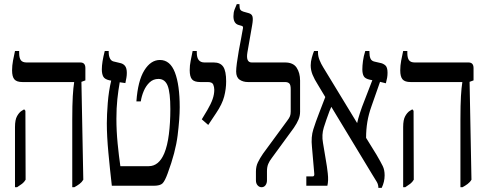

<svg xmlns="http://www.w3.org/2000/svg" viewBox="-20 -892 2343 922"><path d="M327 7V-319Q327 -388 329.5 -430Q332 -472 336 -496V-498H88Q60 -498 49 -511Q38 -524 38 -554Q38 -577 42.5 -601Q47 -625 52 -647H72V-638Q72 -614 80 -603Q88 -592 108 -592H366Q390 -592 390 -565V-506L371 -499L380 -29Q373 -17 361.5 -8.5Q350 0 337 7ZM52 7V-282Q52 -317 62 -334.5Q72 -352 83 -359L96 -367L102 -360L103 -29Q96 -17 86 -9.5Q76 -2 62 7Z M517 0Q508 -78 500.5 -158.5Q493 -239 493 -300Q493 -340 497.5 -397.5Q502 -455 514 -505L507 -506Q483 -511 476 -524Q469 -537 469 -559Q469 -576 472.5 -598Q476 -620 483 -647H502V-641Q502 -623 508.5 -610.5Q515 -598 529 -596L554 -590Q571 -587 580 -576Q589 -565 589 -542Q589 -530 587 -518.5Q585 -507 582 -493L555 -497Q548 -458 543.5 -415.5Q539 -373 539 -322Q539 -263 545 -202Q551 -141 558 -94H694Q743 -94 769 -156Q784 -192 791 -247.5Q798 -303 798 -368Q798 -448 785 -480.5Q772 -513 741 -513Q716 -513 698.5 -496.5Q681 -480 670.5 -455.5Q660 -431 656 -405H635Q642 -504 673 -554Q704 -604 748 -604Q797 -604 820 -544Q843 -484 843 -377Q843 -323 833 -242Q823 -161 785 -59Q772 -23 760.5 -11.5Q749 0 718 0Z M980 -292 949 -319 976 -364Q993 -393 1001 -416Q1009 -439 1009 -461Q1009 -474 1004 -486Q999 -498 978 -498H942Q913 -498 902 -511Q891 -524 891 -555Q891 -578 895.5 -599.5Q900 -621 905 -647H925V-639Q925 -592 962 -592H1007Q1038 -592 1052 -571.5Q1066 -551 1066 -501Q1066 -465 1056.5 -428.5Q1047 -392 1018 -349Z M1236 7Q1225 7 1217 -2Q1209 -11 1209 -26V-68Q1209 -93 1218.5 -112.5Q1228 -132 1243 -154L1359 -312Q1369 -325 1372.5 -334Q1376 -343 1376 -356V-464Q1376 -485 1369 -491.5Q1362 -498 1349 -498H1171Q1147 -498 1130.5 -509.5Q1114 -521 1114 -549Q1114 -563 1117.5 -589.5Q1121 -616 1126.5 -647Q1132 -678 1137.5 -705.5Q1143 -733 1145 -747Q1147 -755 1147 -760.5Q1147 -766 1140 -768L1126 -772Q1101 -779 1101 -814Q1101 -832 1106.5 -846.5Q1112 -861 1117 -872H1130V-867Q1130 -851 1134.5 -845Q1139 -839 1149 -836L1174 -829Q1189 -825 1192.5 -812.5Q1196 -800 1191 -772L1168 -640Q1160 -592 1189 -592H1349Q1388 -592 1404.5 -567Q1421 -542 1421 -505V-355Q1421 -336 1413.5 -318Q1406 -300 1391 -278L1285 -133Q1274 -119 1268 -104.5Q1262 -90 1262 -70V-26Q1262 -12 1255 -2.5Q1248 7 1236 7Z M1451 0V-45H1482Q1491 -45 1489 -60L1478 -187Q1473 -234 1484.5 -270.5Q1496 -307 1512 -348L1542 -426L1506 -486Q1490 -511 1481 -533Q1472 -555 1472 -578Q1472 -596 1477.5 -615.5Q1483 -635 1488 -647H1507V-640Q1507 -622 1514.5 -603.5Q1522 -585 1532 -569L1695 -301Q1699 -320 1708.5 -349.5Q1718 -379 1729 -406L1768 -507L1757 -509Q1733 -514 1726.5 -526.5Q1720 -539 1720 -559Q1720 -576 1723 -599Q1726 -622 1734 -647H1754V-641Q1754 -623 1759 -611Q1764 -599 1779 -596L1805 -590Q1818 -588 1829.5 -579Q1841 -570 1841 -543Q1841 -530 1839 -518.5Q1837 -507 1833 -492L1805 -499L1764 -382Q1750 -343 1744 -306.5Q1738 -270 1738 -230L1788 -149Q1809 -113 1818 -94.5Q1827 -76 1827 -50Q1827 -19 1813 10H1797Q1797 -5 1790 -17.5Q1783 -30 1767 -55L1571 -379L1562 -358Q1546 -315 1535 -280Q1524 -245 1531 -206L1545 -122Q1550 -95 1554 -59.5Q1558 -24 1552 0Z M2191 7V-319Q2191 -388 2193.5 -430Q2196 -472 2200 -496V-498H1952Q1924 -498 1913 -511Q1902 -524 1902 -554Q1902 -577 1906.5 -601Q1911 -625 1916 -647H1936V-638Q1936 -614 1944 -603Q1952 -592 1972 -592H2230Q2254 -592 2254 -565V-506L2235 -499L2244 -29Q2237 -17 2225.5 -8.5Q2214 0 2201 7ZM1916 7V-282Q1916 -317 1926 -334.5Q1936 -352 1947 -359L1960 -367L1966 -360L1967 -29Q1960 -17 1950 -9.5Q1940 -2 1926 7Z"/></svg>

Font: Noto Serif Hebrew ExtraCondensed Medium
Style: Regular
Weight: 500
Width: 2
Designer: Monotype Design Team
Foundry: Monotype Imaging Inc.
Version: Version 2.004; ttfautohint (v1.8.4.7-5d5b)